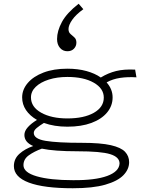

<svg xmlns="http://www.w3.org/2000/svg" viewBox="-20 -831 790 1023"><path d="M339 -156Q269 -156 214 -176Q191 -162 175.5 -149Q160 -136 160 -123Q160 -91 223 -80.5Q286 -70 417 -70Q516 -70 570.5 -57.5Q625 -45 646.5 -22Q668 1 668 33Q668 71 637.5 102.5Q607 134 541 153Q475 172 368 172Q214 172 134 142Q54 112 54 54Q54 15 83.5 -11.5Q113 -38 157 -53Q110 -73 110 -112Q110 -133 128.5 -153.5Q147 -174 177 -192Q139 -214 118.5 -244.5Q98 -275 98 -312Q98 -354 128 -389Q158 -424 212 -444.5Q266 -465 339 -465Q395 -465 440.5 -452.5Q486 -440 517 -418Q556 -442 598.5 -452.5Q641 -463 700 -460L707 -419Q661 -422 620.5 -416Q580 -410 548 -392Q580 -356 580 -312Q580 -267 550.5 -231.5Q521 -196 467 -176Q413 -156 339 -156ZM339 -200Q427 -200 480 -230Q533 -260 533 -311Q533 -360 479.5 -390.5Q426 -421 339 -421Q284 -421 240 -407Q196 -393 170.5 -368.5Q145 -344 145 -312Q145 -261 199.5 -230.5Q254 -200 339 -200ZM369 129Q487 130 551 106.5Q615 83 617 40Q617 6 567.5 -9.5Q518 -25 392 -25Q269 -25 203 -39Q162 -24 133.5 -3.5Q105 17 105 49Q105 88 176 108.5Q247 129 369 129ZM399 -811 424 -782Q384 -753 364.5 -725Q345 -697 345 -676Q345 -659 355.5 -650Q366 -641 376.5 -631.5Q387 -622 387 -604Q387 -585 374 -571.5Q361 -558 339 -558Q315 -558 299.5 -576Q284 -594 284 -623Q284 -666 310 -714Q336 -762 399 -811Z"/></svg>

Font: Inconsolata ExtraExpanded Light
Style: Regular
Weight: 300
Width: 8
Monospace: yes
Designer: Raph Levien, Cyreal, Brenton Simpson
Foundry: Raph Levien, Cyreal, Google
Version: Version 3.001; ttfautohint (v1.8.2.53-6de2)